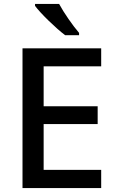

<svg xmlns="http://www.w3.org/2000/svg" viewBox="-20 -961 597 981"><path d="M282 -941H159V-931C186 -894 265 -817 313 -781H384V-793C352 -830 306 -896 282 -941ZM497 0V-93H203V-327H479V-418H203V-622H497V-714H95V0Z"/></svg>

Font: Noto Sans Bassa Vah Medium
Style: Regular
Weight: 500
Designer: Monotype Design Team
Foundry: Monotype Imaging Inc.
Version: Version 2.002